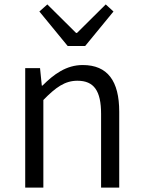

<svg xmlns="http://www.w3.org/2000/svg" viewBox="-20 -848 645 868"><path d="M94 0H176V-396C232 -453 273 -483 330 -483C405 -483 437 -437 437 -333V0H519V-343C519 -481 467 -554 354 -554C280 -554 224 -513 172 -461H169L161 -540H94ZM286 -640H365L493 -796L458 -828L328 -699H324L194 -828L158 -796Z"/></svg>

Font: Noto Sans CJK HK DemiLight
Style: Regular
Weight: 350
Designer: Ryoko NISHIZUKA 西塚涼子 (kana, bopomofo & ideographs); Paul D. Hunt (Latin, Greek & Cyrillic); Sandoll Communications 산돌커뮤니
Foundry: Adobe
Version: Version 2.004;hotconv 1.0.118;makeotfexe 2.5.65603